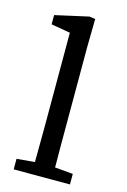

<svg xmlns="http://www.w3.org/2000/svg" viewBox="-114 -790 557 844"><g transform="rotate(15 164.5 -367.5)"><path d="M37 0V-48L151 -58H178L293 -48V0ZM118 0Q119 -36 119 -72Q119 -108 119.5 -144Q120 -180 120 -215V-644L33 -659V-701L185 -735L212 -731L210 -604V-215Q210 -215 210 -144Q210 -108 210.5 -72Q211 -36 211 0Z"/></g></svg>

Font: myMathFont
Style: Regular
Weight: 400
Designer: Ross Mills, John Hudson & Paul Hanslow, Tiro Typeworks Ltd; with prior portions MicroPress Inc., and Coen Hoffman. Math 
Foundry: Tiro Typeworks Ltd
Version: Version 2.13 b171